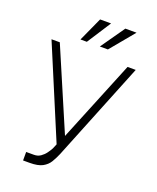

<svg xmlns="http://www.w3.org/2000/svg" viewBox="-170 -1037 936 1145"><g transform="rotate(20 298.5 -464.5)"><path d="M119 9.9V-44H168Q192.5 -44 210.4 -56.5Q228.3 -68.9 240.9 -86.3Q253.6 -103.7 261.7 -119L274.1 -148.8L31.2 -727.3H83.8L304 -213.1L513.8 -727.3H565.7L313.6 -101.9Q300.8 -71.7 285.5 -46.3Q270.2 -21 241.8 -5.5Q213.4 9.9 160.9 9.9ZM316.8 -785.2 423.3 -937.5H494.3L367.9 -785.2ZM193.9 -785.2 263.1 -937.5H332.7L234.4 -785.2Z"/></g></svg>

Font: Inter UI Extra Light
Style: Regular
Weight: 200
Designer: Rasmus Andersson
Foundry: rsms
Version: 3.2;8d6f07862